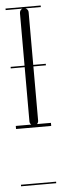

<svg xmlns="http://www.w3.org/2000/svg" viewBox="-54 -489 241 748"><g transform="rotate(-5 67.0 -115.5)"><path d="M-2.5 226V232H135V226ZM-2.5 -463V-457H63.1C56.4 -454.6 52 -447.9 52 -440V-235H-2.5V-229H52V-17C52 -12.1 54 -7.3 57.9 -4H-2.5V8H135V-4H80.6C84 -7.3 86 -12.1 86 -17V-229H135V-235H86V-440C86 -445 85 -449 81 -453C79.3 -454.7 77.2 -456.1 74.8 -457H135V-463Z"/></g></svg>

Font: LetsTraceRuled
Style: Medium
Weight: 500
Version: Version 003.000